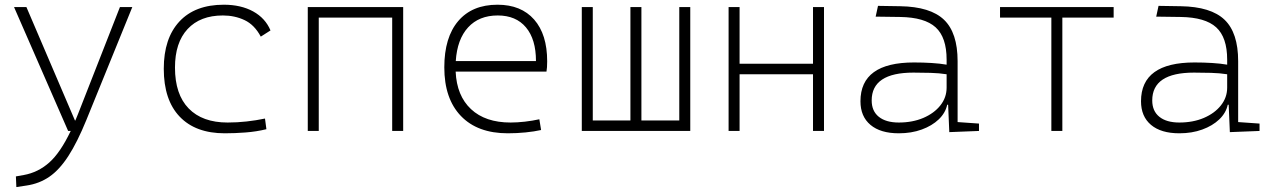

<svg xmlns="http://www.w3.org/2000/svg" viewBox="-20 -547 5313 802"><path d="M48.3 234.4 46.4 189.9 79.1 184.1Q139.2 173.3 185.8 131.8Q232.4 90.3 275.4 0H264.6L38.6 -517.6H90.3L293 -43.9H294.9Q300.3 -56.6 305.7 -70.3L481 -517.6H532.7L340.8 -45.9Q302.7 47.4 265.4 105Q228 162.6 186 191.4Q144 220.2 90.8 228Z M918.9 9.8Q796.9 9.8 730.5 -59.8Q664.1 -129.4 664.1 -259.8Q664.1 -386.7 729.2 -457Q794.4 -527.3 915 -527.3Q986.3 -527.3 1037.4 -499.3Q1088.4 -471.2 1109.9 -419.9L1069.3 -394Q1043 -443.4 1001.7 -462.9Q960.4 -482.4 911.1 -482.4Q816.4 -482.4 763.7 -425.8Q710.9 -369.1 710.9 -264.6Q710.9 -152.8 768.1 -94Q825.2 -35.2 930.7 -35.2Q970.7 -35.2 1010 -39.6Q1049.3 -43.9 1086.9 -51.8L1092.8 -7.3Q1050.8 2.9 1006.3 6.3Q961.9 9.8 918.9 9.8Z M1265.6 0V-517.6H1664.1V0H1618.2V-473.6H1311.5V0Z M2101.1 9.8Q1974.6 9.8 1905.3 -62.5Q1835.9 -134.8 1835.9 -265.6Q1835.9 -390.6 1894 -459Q1952.1 -527.3 2058.1 -527.3Q2156.7 -527.3 2211.2 -465.3Q2265.6 -403.3 2265.6 -291Q2265.6 -263.7 2262.7 -248H1883.3Q1887.7 -147 1947.5 -91.1Q2007.3 -35.2 2112.8 -35.2Q2140.1 -35.2 2172.4 -38.8Q2204.6 -42.5 2232.9 -48.8L2240.2 -3.9Q2212.4 2.4 2175.5 6.1Q2138.7 9.8 2101.1 9.8ZM2059.1 -482.4Q1981 -482.4 1935.3 -432.6Q1889.6 -382.8 1883.8 -292H2218.8Q2218.8 -382.8 2177 -432.6Q2135.3 -482.4 2059.1 -482.4Z M2410.2 0V-517.6H2456.1V-43.9H2613.3V-517.6H2659.2V-43.9H2817.4V-517.6H2863.3V0Z M3023.4 0V-517.6H3069.3V-280.8H3376V-517.6H3421.9V0H3376V-236.8H3069.3V0Z M3734.4 9.8Q3657.7 9.8 3616 -25.4Q3574.2 -60.5 3574.2 -124Q3574.2 -286.1 3797.9 -286.1Q3835.9 -286.1 3871.3 -283.9Q3906.7 -281.7 3934.1 -276.9V-297.9Q3934.1 -391.1 3888.2 -432.9Q3842.3 -474.6 3740.2 -476.1L3637.7 -477.5L3647.5 -522.5L3740.2 -521Q3866.2 -519 3923.1 -464.6Q3980 -410.2 3980 -291.5V-37.1L4069.3 -30.8V0L3945.3 4.9L3940.4 -109.4H3936.5Q3929.2 -75.2 3901.1 -48.3Q3873 -21.5 3830.1 -5.9Q3787.1 9.8 3734.4 9.8ZM3734.4 -35.2Q3791.5 -35.2 3836.7 -54.4Q3881.8 -73.7 3908 -106.7Q3934.1 -139.6 3934.1 -181.2V-236.8Q3903.3 -241.7 3866.2 -242.7Q3829.1 -243.7 3795.4 -243.7Q3621.1 -243.7 3621.1 -127.4Q3621.1 -83 3650.9 -59.1Q3680.7 -35.2 3734.4 -35.2Z M4371.6 0V-473.6H4157.2V-517.6H4631.8V-473.6H4417.5V0Z M4906.2 9.8Q4829.6 9.8 4787.8 -25.4Q4746.1 -60.5 4746.1 -124Q4746.1 -286.1 4969.7 -286.1Q5007.8 -286.1 5043.2 -283.9Q5078.6 -281.7 5106 -276.9V-297.9Q5106 -391.1 5060.1 -432.9Q5014.2 -474.6 4912.1 -476.1L4809.6 -477.5L4819.3 -522.5L4912.1 -521Q5038.1 -519 5095 -464.6Q5151.9 -410.2 5151.9 -291.5V-37.1L5241.2 -30.8V0L5117.2 4.9L5112.3 -109.4H5108.4Q5101.1 -75.2 5073 -48.3Q5044.9 -21.5 5002 -5.9Q4959 9.8 4906.2 9.8ZM4906.2 -35.2Q4963.4 -35.2 5008.5 -54.4Q5053.7 -73.7 5079.8 -106.7Q5106 -139.6 5106 -181.2V-236.8Q5075.2 -241.7 5038.1 -242.7Q5001 -243.7 4967.3 -243.7Q4793 -243.7 4793 -127.4Q4793 -83 4822.8 -59.1Q4852.5 -35.2 4906.2 -35.2Z"/></svg>

Font: Caskaydia Cove ExtraLight
Style: Regular
Weight: 200
Monospace: yes
Designer: Aaron Bell
Foundry: Saja Typeworks
Version: Version 4.300; ttfautohint (v1.8.3)